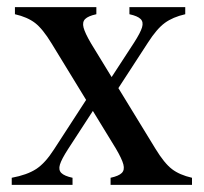

<svg xmlns="http://www.w3.org/2000/svg" viewBox="-20 -520 573 540"><path d="M291 0V-20Q314 -25 322.5 -33.5Q331 -42 327 -57.5Q323 -73 306 -102L125 -398Q100 -439 78.5 -455.5Q57 -472 22 -480V-500H95H178H251V-480Q228 -475 219.5 -466.5Q211 -458 215 -442.5Q219 -427 236 -398L417 -102Q442 -61 463.5 -44.5Q485 -28 520 -20V0H447H364ZM13 0V-20Q56 -28 81.5 -44.5Q107 -61 132 -100L241 -268L262 -240L171 -100Q153 -72 148.5 -57Q144 -42 152.5 -33.5Q161 -25 184 -20V0H111H103ZM271 -268 357 -400Q375 -428 379.5 -443Q384 -458 375.5 -466.5Q367 -475 344 -480V-500H417H428H501V-480Q466 -472 443.5 -455.5Q421 -439 396 -400L292 -240Z"/></svg>

Font: RL Madena Variable
Style: Regular
Weight: 400
Designer: I Kadek Wantara Putra
Foundry: Roughlines ID
Version: Version 1.000;Glyphs 3.1.2 (3151)